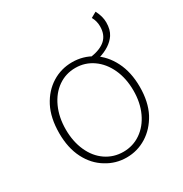

<svg xmlns="http://www.w3.org/2000/svg" viewBox="-167 -827 919 966"><g transform="rotate(-30 293.0 -344.0)"><path d="M506 -626Q506 -657 491 -683L523 -701Q543 -663 543 -628Q543 -585 525 -558Q494 -512 423 -491L388 -515Q448 -524 477 -551Q506 -578 506 -626ZM177 -20Q122 -53 90.5 -115Q59 -177 59 -262Q59 -351 91 -413Q123 -474 176 -507Q229 -540 293 -540Q357 -540 410 -507Q463 -474 495 -411Q527 -348 527 -262Q527 -176 495 -114Q462 -53 409 -20Q356 13 293 13Q230 13 177 -20ZM490 -262Q490 -333 464.5 -388.5Q439 -444 394 -475.5Q349 -507 293 -507Q237 -507 192.5 -476Q148 -445 122.5 -389Q97 -333 97 -262Q97 -192 122 -136.5Q147 -81 192 -50.5Q237 -20 293 -20Q349 -20 394 -51Q439 -82 464.5 -137Q490 -192 490 -262Z"/></g></svg>

Font: Merged Yaku Han JP Thin
Style: Regular
Weight: 250
Designer: Ryoko NISHIZUKA 西塚涼子 (kana, bopomofo & ideographs); Paul D. Hunt (Latin, Greek & Cyrillic); Sandoll Communications 산돌커뮤니
Foundry: Adobe
Version: Version 2.004